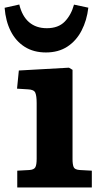

<svg xmlns="http://www.w3.org/2000/svg" viewBox="-31 -831 454 851"><path d="M45.5 0V-74.5L100 -77.5Q119.5 -79 125.5 -89.5Q131.5 -100 131.5 -127.5V-374Q131.5 -406 125.5 -420Q119.5 -434 93 -435L44.5 -438L52.5 -518.5L274.5 -531L290.5 -521.5V-125Q290.5 -102.5 295.3 -90.8Q300 -79 322 -77.5L376 -74.5V0ZM172.5 -598.5Q118 -598.5 78.5 -623.5Q39 -648.5 16.5 -693Q-6 -737.5 -10.5 -796.5L54.5 -811Q67 -759 98 -732.5Q129 -706 176.5 -706Q227.5 -706 256 -735.3Q284.5 -764.5 297 -810.5L360.5 -797Q354 -740.5 330.5 -695.3Q307 -650 267.5 -624.3Q228 -598.5 172.5 -598.5Z"/></svg>

Font: Literata Variable Black
Style: Regular
Weight: 900
Designer: Latin by Veronika Burian and Jose Scaglione. Greek by Irene Vlachou. Cyrillic by Vera Evstafieva.
Foundry: TypeTogether
Version: Version 3.021